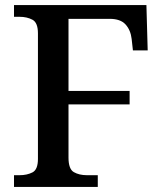

<svg xmlns="http://www.w3.org/2000/svg" viewBox="-20 -734 640 754"><path d="M35 0V-46H57Q86 -46 107.5 -57Q129 -68 129 -110V-603Q129 -645 107.5 -656.5Q86 -668 57 -668H35V-714H555L560 -536H502L497 -581Q493 -616 473 -638Q453 -660 411 -660H249V-377H489V-324H249V-115Q249 -70 270 -58Q291 -46 321 -46H364V0Z"/></svg>

Font: Noto Serif Tibetan Medium
Style: Regular
Weight: 500
Designer: Monotype Design Team
Foundry: Monotype Imaging Inc.
Version: Version 2.103; ttfautohint (v1.8.4.7-5d5b)